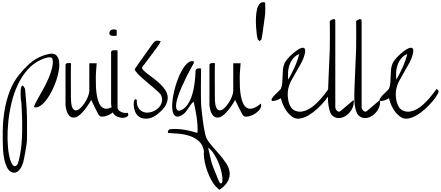

<svg xmlns="http://www.w3.org/2000/svg" viewBox="-20 -1092 4070 1773"><path d="M76.2 491.2Q56.6 478.5 43.9 451.7Q31.2 424.8 23.4 394.5Q15.6 364.3 12.2 335Q8.8 305.7 7.8 288.1Q3.9 204.1 5.4 110.8Q6.8 17.6 22.5 -74.7Q38.1 -167 70.8 -252.4Q103.5 -337.9 161.1 -407.2Q191.4 -443.4 220.2 -473.1Q249 -502.9 280.8 -526.4Q312.5 -549.8 349.1 -566.9Q385.7 -584 431.6 -593.8Q473.6 -602.5 495.6 -585Q517.6 -567.4 524.4 -532.7Q531.2 -498 524.4 -450.7Q517.6 -403.3 501 -353Q484.4 -302.7 460.4 -254.9Q436.5 -207 409.2 -170.9Q381.8 -134.8 352.5 -114.7Q323.2 -94.7 295.9 -101.6Q292 -108.4 304.7 -133.8Q317.4 -159.2 338.4 -196.3Q359.4 -233.4 384.3 -278.8Q409.2 -324.2 429.2 -371.1Q449.2 -418 460.4 -462.9Q471.7 -507.8 465.8 -543Q462.9 -558.6 448.2 -561.5Q433.6 -564.5 416.5 -560.5Q399.4 -556.6 383.8 -550.8Q368.2 -544.9 364.3 -543Q290 -510.7 235.8 -449.7Q181.6 -388.7 144.5 -310.1Q107.4 -231.4 86.4 -142.6Q65.4 -53.7 56.6 32.7Q47.9 119.1 49.8 197.8Q51.8 276.4 62.5 333.5Q73.2 390.6 89.8 420.4Q106.4 450.2 127 440.4Q128.9 439.5 135.3 432.6Q141.6 425.8 143.6 422.9Q157.2 381.8 166 333Q174.8 284.2 179.2 231.4Q183.6 178.7 184.6 125Q185.5 71.3 184.6 21Q183.6 -29.3 181.2 -74.2Q178.7 -119.1 176.8 -153.3Q173.8 -160.2 172.4 -178.7Q170.9 -197.3 170.4 -218.8Q169.9 -240.2 171.4 -261.2Q172.9 -282.2 177.7 -293Q182.6 -303.7 190.4 -300.8Q198.2 -297.9 210.9 -272.5Q212.9 -259.8 215.3 -228.5Q217.8 -197.3 220.7 -161.6Q223.6 -126 225.6 -94.7Q227.5 -63.5 227.5 -50.8Q228.5 -37.1 229 -13.2Q229.5 10.7 229.5 38.1V150.4Q229.5 175.8 229 194.8Q228.5 213.9 227.5 219.7Q227.5 228.5 223.1 254.4Q218.8 280.3 213.9 310.1Q209 339.8 203.1 367.2Q197.3 394.5 194.3 406.2Q188.5 426.8 177.7 448.2Q167 469.7 151.9 484.4Q136.7 499 117.7 502.4Q98.6 505.9 76.2 491.2Z M601.6 -50.8Q599.6 -54.7 596.7 -64Q593.8 -73.2 591.3 -84.5Q588.9 -95.7 586.9 -105.5Q585 -115.2 585 -119.1V-492.2Q585 -501 591.8 -504.9Q598.6 -508.8 607.4 -509.8Q616.2 -510.7 624.5 -509.8Q632.8 -508.8 635.7 -507.8Q634.8 -495.1 634.8 -468.8Q634.8 -442.4 634.3 -409.2Q633.8 -376 634.3 -338.9Q634.8 -301.8 634.8 -267.6V-208Q634.8 -181.6 635.7 -168.9Q637.7 -114.3 650.9 -92.8Q664.1 -71.3 683.1 -72.8Q702.1 -74.2 723.1 -94.2Q744.1 -114.3 762.2 -142.1Q780.3 -169.9 792.5 -200.2Q804.7 -230.5 804.7 -253.9V-507.8H873Q871.1 -485.4 868.2 -449.2Q865.2 -413.1 864.7 -371.1Q864.3 -329.1 866.2 -285.6Q868.2 -242.2 875.5 -203.6Q882.8 -165 896.5 -136.2Q910.2 -107.4 932.1 -95.2Q954.1 -83 985.4 -91.3Q1016.6 -99.6 1059.6 -135.7Q1068.4 -110.4 1052.7 -86.9Q1037.1 -63.5 1011.7 -45.9Q986.3 -28.3 957 -20Q927.7 -11.7 907.2 -16.6Q904.3 -17.6 897.9 -24.4Q891.6 -31.2 889.6 -34.2Q885.7 -41 876 -60.1Q866.2 -79.1 855.5 -100.6Q844.7 -122.1 835.4 -141.6Q826.2 -161.1 822.3 -168.9Q816.4 -158.2 802.7 -136.2Q789.1 -114.3 770 -89.4Q751 -64.5 729 -42.5Q707 -20.5 684.6 -11.2Q662.1 -2 640.6 -9.3Q619.1 -16.6 601.6 -50.8Z M1023.4 -50.8Q1021.5 -54.7 1018.6 -65.9Q1015.6 -77.1 1012.7 -90.8Q1009.8 -104.5 1007.8 -117.2Q1005.9 -129.9 1005.9 -135.7V-610.4Q1005.9 -620.1 1014.6 -624Q1023.4 -627.9 1034.7 -628.4Q1045.9 -628.9 1055.2 -627.9Q1064.5 -627 1065.4 -627V-101.6Q1065.4 -85 1076.2 -74.2Q1086.9 -63.5 1101.6 -57.1Q1116.2 -50.8 1131.8 -49.3Q1147.5 -47.9 1158.2 -50.8Q1171.9 -30.3 1157.7 -18.1Q1143.6 -5.9 1117.7 -4.4Q1091.8 -2.9 1064 -14.2Q1036.1 -25.4 1023.4 -50.8ZM989.3 -780.3Q989.3 -808.6 1011.7 -816.9Q1034.2 -825.2 1057.6 -814.5V-762.7Q1054.7 -761.7 1047.4 -761.2Q1040 -760.7 1031.7 -760.7Q1023.4 -760.7 1016.1 -761.2Q1008.8 -761.7 1005.9 -762.7Q1002 -763.7 995.6 -770.5Q989.3 -777.3 989.3 -780.3Z M1260.7 -16.6Q1237.3 -34.2 1226.1 -65.9Q1214.8 -97.7 1214.4 -125.5Q1213.9 -153.3 1221.7 -168.5Q1229.5 -183.6 1243.2 -168.9Q1241.2 -116.2 1262.7 -88.9Q1284.2 -61.5 1314.9 -54.7Q1345.7 -47.9 1380.4 -58.6Q1415 -69.3 1439.9 -92.3Q1464.8 -115.2 1474.1 -148.4Q1483.4 -181.6 1463.9 -219.7Q1438.5 -248 1406.7 -274.9Q1375 -301.8 1342.8 -328.1Q1310.5 -354.5 1280.3 -382.3Q1250 -410.2 1226.6 -441.4Q1224.6 -443.4 1224.6 -449.7Q1224.6 -456.1 1226.6 -458Q1233.4 -466.8 1246.1 -485.4Q1258.8 -503.9 1275.4 -527.3Q1292 -550.8 1310.5 -576.7Q1329.1 -602.5 1345.7 -626Q1362.3 -649.4 1375.5 -668Q1388.7 -686.5 1395.5 -695.3Q1409.2 -712.9 1423.3 -715.8Q1437.5 -718.8 1463.9 -711.9Q1462.9 -708 1456.1 -694.8Q1449.2 -681.6 1446.3 -677.7Q1438.5 -666 1417 -637.2Q1395.5 -608.4 1371.1 -575.7Q1346.7 -543 1325.2 -514.2Q1303.7 -485.4 1294.9 -474.6Q1287.1 -462.9 1300.8 -447.3Q1314.5 -431.6 1339.8 -412.1Q1365.2 -392.6 1397.5 -368.7Q1429.7 -344.7 1458.5 -317.4Q1487.3 -290 1507.3 -258.8Q1527.3 -227.5 1528.8 -191.9Q1530.3 -156.2 1508.3 -117.2Q1486.3 -78.1 1429.7 -34.2Q1412.1 -20.5 1391.1 -10.7Q1370.1 -1 1347.7 2.4Q1325.2 5.9 1302.7 2Q1280.3 -2 1260.7 -16.6Z M1956.1 610.4Q1929.7 572.3 1911.1 529.8Q1892.6 487.3 1880.9 446.3Q1869.1 405.3 1864.7 368.2Q1860.4 331.1 1863.3 304.7Q1854.5 246.1 1817.9 212.9Q1781.2 179.7 1732.9 163.6Q1684.6 147.5 1630.4 142.6Q1576.2 137.7 1532.2 135.7Q1527.3 127.9 1533.2 115.2Q1539.1 102.5 1548.8 101.6Q1579.1 97.7 1612.3 99.1Q1645.5 100.6 1678.2 105.5Q1710.9 110.4 1742.7 118.7Q1774.4 127 1802.7 135.7Q1806.6 103.5 1803.7 63.5Q1800.8 23.4 1794.9 -16.1Q1789.1 -55.7 1781.7 -91.8Q1774.4 -127.9 1768.6 -153.3Q1752 -140.6 1741.2 -125Q1730.5 -109.4 1719.7 -93.3Q1709 -77.1 1697.3 -61.5Q1685.5 -45.9 1668 -34.2Q1628.9 -7.8 1606.4 -17.1Q1584 -26.4 1575.7 -58.6Q1567.4 -90.8 1570.8 -140.6Q1574.2 -190.4 1586.9 -245.1Q1599.6 -299.8 1619.6 -354Q1639.6 -408.2 1664.1 -449.2Q1688.5 -490.2 1715.3 -512.2Q1742.2 -534.2 1768.6 -525.4Q1770.5 -523.4 1770.5 -516.6Q1770.5 -509.8 1768.6 -507.8Q1763.7 -499 1744.6 -464.8Q1725.6 -430.7 1702.1 -383.3Q1678.7 -335.9 1655.3 -282.7Q1631.8 -229.5 1618.2 -183.6Q1604.5 -137.7 1606 -105.5Q1607.4 -73.2 1633.8 -68.4Q1667 -77.1 1690.9 -101.1Q1714.8 -125 1731.4 -158.2Q1748 -191.4 1758.3 -230.5Q1768.6 -269.5 1774.4 -308.1Q1780.3 -346.7 1782.7 -381.3Q1785.2 -416 1786.1 -441.4Q1791 -457 1807.6 -460Q1824.2 -462.9 1836.9 -458Q1836.9 -446.3 1836.4 -420.9Q1835.9 -395.5 1835.9 -363.8Q1835.9 -332 1835.4 -296.9Q1835 -261.7 1835.4 -230Q1835.9 -198.2 1835.9 -172.9Q1835.9 -147.5 1836.9 -135.7Q1836.9 -123 1839.4 -97.2Q1841.8 -71.3 1845.7 -39.6Q1849.6 -7.8 1854 26.9Q1858.4 61.5 1863.8 92.8Q1869.1 124 1875.5 148.9Q1881.8 173.8 1887.7 185.5Q1906.2 220.7 1939 257.3Q1971.7 293.9 2004.9 332.5Q2038.1 371.1 2065.4 411.1Q2092.8 451.2 2099.6 492.2Q2106.4 533.2 2086.9 575.7Q2067.4 618.2 2006.8 661.1Q2002.9 659.2 1995.6 651.9Q1988.3 644.5 1980 636.7Q1971.7 628.9 1964.8 621.1Q1958 613.3 1956.1 610.4ZM1938.5 423.8Q1941.4 433.6 1951.2 458L1971.7 508.8Q1982.4 536.1 1992.2 560.1Q2002 584 2006.8 592.8Q2022.5 608.4 2028.8 597.7Q2035.2 586.9 2034.2 559.6Q2033.2 532.2 2024.4 493.2Q2015.6 454.1 1999 413.6Q1982.4 373 1959 335Q1935.5 296.9 1905.3 271.5Q1904.3 273.4 1904.3 279.8Q1904.3 286.1 1905.3 288.1Q1908.2 299.8 1913.1 321.3L1922.9 364.3Q1927.7 385.7 1932.1 402.8Q1936.5 419.9 1938.5 423.8Z M1930.7 -50.8Q1928.7 -54.7 1925.8 -64Q1922.9 -73.2 1920.4 -84.5Q1918 -95.7 1916 -105.5Q1914.1 -115.2 1914.1 -119.1V-492.2Q1914.1 -501 1920.9 -504.9Q1927.7 -508.8 1936.5 -509.8Q1945.3 -510.7 1953.6 -509.8Q1961.9 -508.8 1964.8 -507.8Q1963.9 -495.1 1963.9 -468.8Q1963.9 -442.4 1963.4 -409.2Q1962.9 -376 1963.4 -338.9Q1963.9 -301.8 1963.9 -267.6V-208Q1963.9 -181.6 1964.8 -168.9Q1966.8 -114.3 1980 -92.8Q1993.2 -71.3 2012.2 -72.8Q2031.2 -74.2 2052.2 -94.2Q2073.2 -114.3 2091.3 -142.1Q2109.4 -169.9 2121.6 -200.2Q2133.8 -230.5 2133.8 -253.9V-507.8H2202.1Q2200.2 -485.4 2197.3 -449.2Q2194.3 -413.1 2193.8 -371.1Q2193.4 -329.1 2195.3 -285.6Q2197.3 -242.2 2204.6 -203.6Q2211.9 -165 2225.6 -136.2Q2239.3 -107.4 2261.2 -95.2Q2283.2 -83 2314.5 -91.3Q2345.7 -99.6 2388.7 -135.7Q2397.5 -110.4 2381.8 -86.9Q2366.2 -63.5 2340.8 -45.9Q2315.4 -28.3 2286.1 -20Q2256.8 -11.7 2236.3 -16.6Q2233.4 -17.6 2227.1 -24.4Q2220.7 -31.2 2218.8 -34.2Q2214.8 -41 2205.1 -60.1Q2195.3 -79.1 2184.6 -100.6Q2173.8 -122.1 2164.6 -141.6Q2155.3 -161.1 2151.4 -168.9Q2145.5 -158.2 2131.8 -136.2Q2118.2 -114.3 2099.1 -89.4Q2080.1 -64.5 2058.1 -42.5Q2036.1 -20.5 2013.7 -11.2Q1991.2 -2 1969.7 -9.3Q1948.2 -16.6 1930.7 -50.8Z M2360.4 -728.5Q2355.5 -742.2 2351.1 -775.4Q2346.7 -808.6 2344.2 -849.6Q2341.8 -890.6 2343.8 -933.6Q2345.7 -976.6 2354.5 -1009.8Q2363.3 -1043 2381.3 -1060.5Q2399.4 -1078.1 2428.7 -1068.4Q2428.7 -1062.5 2429.2 -1047.9Q2429.7 -1033.2 2429.7 -1017.1Q2429.7 -1001 2429.2 -986.3Q2428.7 -971.7 2428.7 -965.8Q2426.8 -949.2 2423.8 -925.3Q2420.9 -901.4 2417 -875.5Q2413.1 -849.6 2409.7 -823.7Q2406.2 -797.9 2402.8 -776.9Q2399.4 -755.9 2397.5 -742.7Q2395.5 -729.5 2394.5 -728.5L2377 -711.9Z M2674.8 -16.6Q2633.8 -48.8 2609.9 -92.3Q2585.9 -135.7 2573.2 -185.5Q2567.4 -180.7 2555.7 -174.8Q2543.9 -168.9 2531.7 -165Q2519.5 -161.1 2507.8 -159.7Q2496.1 -158.2 2490.7 -162.1Q2485.4 -166 2487.8 -175.3Q2490.2 -184.6 2505.9 -203.1Q2507.8 -206.1 2518.1 -215.8Q2528.3 -225.6 2540 -236.8Q2551.8 -248 2561.5 -258.3Q2571.3 -268.6 2573.2 -271.5Q2584 -295.9 2586.4 -325.2Q2588.9 -354.5 2589.4 -386.2Q2589.8 -418 2592.8 -449.2Q2595.7 -480.5 2607.4 -507.8Q2614.3 -523.4 2633.3 -546.4Q2652.3 -569.3 2676.3 -590.8Q2700.2 -612.3 2725.1 -629.4Q2750 -646.5 2768.1 -650.4Q2786.1 -654.3 2794.4 -641.6Q2802.7 -628.9 2793.9 -592.8Q2783.2 -549.8 2761.2 -509.3Q2739.3 -468.8 2715.8 -429.2Q2692.4 -389.6 2671.4 -350.6Q2650.4 -311.5 2641.6 -271.5Q2636.7 -250 2636.7 -219.2Q2636.7 -188.5 2643.6 -158.2Q2650.4 -127.9 2666 -103Q2681.6 -78.1 2709 -68.4Q2740.2 -56.6 2771.5 -62.5Q2802.7 -68.4 2832.5 -85Q2862.3 -101.6 2889.6 -126.5Q2917 -151.4 2940.4 -177.7Q2963.9 -204.1 2982.4 -229Q3001 -253.9 3013.7 -271.5L3030.3 -253.9Q3037.1 -248 3022 -220.7Q3006.8 -193.4 2978 -158.7Q2949.2 -124 2910.2 -87.9Q2871.1 -51.8 2829.6 -27.3Q2788.1 -2.9 2747.6 2.9Q2707 8.8 2674.8 -16.6ZM2641.6 -441.4Q2640.6 -436.5 2640.1 -424.3Q2639.6 -412.1 2639.6 -398.4Q2639.6 -384.8 2640.1 -373Q2640.6 -361.3 2641.6 -356.4Q2672.9 -410.2 2700.2 -470.7Q2727.5 -531.2 2743.2 -592.8Q2720.7 -585 2702.6 -568.8Q2684.6 -552.7 2671.9 -531.7Q2659.2 -510.7 2651.9 -487.3Q2644.5 -463.9 2641.6 -441.4Z M3059.6 -16.6Q3038.1 -30.3 3027.8 -59.1Q3017.6 -87.9 3013.2 -119.6Q3008.8 -151.4 3008.8 -178.7V-219.7Q3008.8 -230.5 3009.8 -263.2Q3010.7 -295.9 3012.7 -339.4Q3014.6 -382.8 3016.6 -432.1Q3018.6 -481.4 3020.5 -524.9Q3022.5 -568.4 3023.9 -600.6Q3025.4 -632.8 3025.4 -643.6Q3025.4 -658.2 3025.9 -694.3Q3026.4 -730.5 3026.4 -771Q3026.4 -811.5 3025.9 -847.7Q3025.4 -883.8 3025.4 -898.4Q3040 -909.2 3050.8 -913.1Q3060.5 -917 3068.4 -914.6Q3076.2 -912.1 3076.2 -898.4V-101.6Q3076.2 -94.7 3080.6 -85.4Q3085 -76.2 3091.8 -69.3Q3098.6 -62.5 3107.9 -61Q3117.2 -59.6 3127 -68.4L3245.1 -168.9Q3250 -146.5 3244.1 -122.1Q3238.3 -97.7 3225.1 -76.2Q3211.9 -54.7 3192.4 -37.1Q3172.9 -19.5 3150.4 -10.3Q3127.9 -1 3104.5 -1.5Q3081.1 -2 3059.6 -16.6Z M3302.7 -16.6Q3281.2 -30.3 3271 -59.1Q3260.7 -87.9 3256.3 -119.6Q3252 -151.4 3252 -178.7V-219.7Q3252 -230.5 3252.9 -263.2Q3253.9 -295.9 3255.9 -339.4Q3257.8 -382.8 3259.8 -432.1Q3261.7 -481.4 3263.7 -524.9Q3265.6 -568.4 3267.1 -600.6Q3268.6 -632.8 3268.6 -643.6Q3268.6 -658.2 3269 -694.3Q3269.5 -730.5 3269.5 -771Q3269.5 -811.5 3269 -847.7Q3268.6 -883.8 3268.6 -898.4Q3283.2 -909.2 3293.9 -913.1Q3303.7 -917 3311.5 -914.6Q3319.3 -912.1 3319.3 -898.4V-101.6Q3319.3 -94.7 3323.7 -85.4Q3328.1 -76.2 3335 -69.3Q3341.8 -62.5 3351.1 -61Q3360.4 -59.6 3370.1 -68.4L3488.3 -168.9Q3493.2 -146.5 3487.3 -122.1Q3481.4 -97.7 3468.3 -76.2Q3455.1 -54.7 3435.5 -37.1Q3416 -19.5 3393.6 -10.3Q3371.1 -1 3347.7 -1.5Q3324.2 -2 3302.7 -16.6Z M3672.9 -16.6Q3631.8 -48.8 3607.9 -92.3Q3584 -135.7 3571.3 -185.5Q3565.4 -180.7 3553.7 -174.8Q3542 -168.9 3529.8 -165Q3517.6 -161.1 3505.9 -159.7Q3494.1 -158.2 3488.8 -162.1Q3483.4 -166 3485.8 -175.3Q3488.3 -184.6 3503.9 -203.1Q3505.9 -206.1 3516.1 -215.8Q3526.4 -225.6 3538.1 -236.8Q3549.8 -248 3559.6 -258.3Q3569.3 -268.6 3571.3 -271.5Q3582 -295.9 3584.5 -325.2Q3586.9 -354.5 3587.4 -386.2Q3587.9 -418 3590.8 -449.2Q3593.8 -480.5 3605.5 -507.8Q3612.3 -523.4 3631.3 -546.4Q3650.4 -569.3 3674.3 -590.8Q3698.2 -612.3 3723.1 -629.4Q3748 -646.5 3766.1 -650.4Q3784.2 -654.3 3792.5 -641.6Q3800.8 -628.9 3792 -592.8Q3781.2 -549.8 3759.3 -509.3Q3737.3 -468.8 3713.9 -429.2Q3690.4 -389.6 3669.4 -350.6Q3648.4 -311.5 3639.6 -271.5Q3634.8 -250 3634.8 -219.2Q3634.8 -188.5 3641.6 -158.2Q3648.4 -127.9 3664.1 -103Q3679.7 -78.1 3707 -68.4Q3738.3 -56.6 3769.5 -62.5Q3800.8 -68.4 3830.6 -85Q3860.4 -101.6 3887.7 -126.5Q3915 -151.4 3938.5 -177.7Q3961.9 -204.1 3980.5 -229Q3999 -253.9 4011.7 -271.5L4028.3 -253.9Q4035.2 -248 4020 -220.7Q4004.9 -193.4 3976.1 -158.7Q3947.3 -124 3908.2 -87.9Q3869.1 -51.8 3827.6 -27.3Q3786.1 -2.9 3745.6 2.9Q3705.1 8.8 3672.9 -16.6ZM3639.6 -441.4Q3638.7 -436.5 3638.2 -424.3Q3637.7 -412.1 3637.7 -398.4Q3637.7 -384.8 3638.2 -373Q3638.7 -361.3 3639.6 -356.4Q3670.9 -410.2 3698.2 -470.7Q3725.6 -531.2 3741.2 -592.8Q3718.8 -585 3700.7 -568.8Q3682.6 -552.7 3669.9 -531.7Q3657.2 -510.7 3649.9 -487.3Q3642.6 -463.9 3639.6 -441.4Z"/></svg>

Font: Over the Rainbow
Style: Regular
Weight: 400
Designer: Kimberly Geswein
Foundry: Kimberly Geswein
Version: Version 1.002 2010